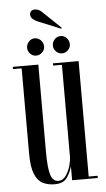

<svg xmlns="http://www.w3.org/2000/svg" viewBox="-55 -804 468 850"><g transform="rotate(-5 179.0 -379.0)"><path d="M153.5 11Q122.5 11 99.8 -1Q77 -13 64.5 -44.2Q52 -75.5 52 -134V-513H13.5V-523H127V-138.5Q127 -63.5 136.8 -33Q146.5 -2.5 171.5 -2.5Q190.5 -2.5 203.8 -20.8Q217 -39 224 -63.2Q231 -87.5 231 -105V-513H192V-523H306V-10H345.5V0H231.5V-62.5Q224.5 -35.5 208.2 -12.2Q192 11 153.5 11ZM236.5 -563.5Q220.5 -563.5 209.5 -574.8Q198.5 -586 198.5 -600.5Q198.5 -617 209.5 -628.8Q220.5 -640.5 236.5 -640.5Q251 -640.5 262.5 -628.8Q274 -617 274 -600.5Q274 -586 262.5 -574.8Q251 -563.5 236.5 -563.5ZM121 -563.5Q106 -563.5 95 -574.8Q84 -586 84 -600.5Q84 -617 95 -628.8Q106 -640.5 121 -640.5Q136.5 -640.5 148 -628.8Q159.5 -617 159.5 -600.5Q159.5 -586 148 -574.8Q136.5 -563.5 121 -563.5ZM242 -672.5 142.5 -713Q129 -718.5 119.5 -726.8Q110 -735 110 -747Q110 -755.5 115.8 -761.5Q121.5 -767.5 133 -767.5Q143 -767.5 150.8 -763.2Q158.5 -759 165 -752.5L244.5 -676.5Z"/></g></svg>

Font: Imbue 100pt
Style: Regular
Weight: 400
Designer: Tyler Finck
Foundry: Etcetera Type Company
Version: Version 1.102; ttfautohint (v1.8.3)